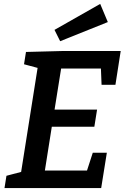

<svg xmlns="http://www.w3.org/2000/svg" viewBox="-20 -963 639 983"><path d="M455 -181H527L498 0H3L13 -63L104 -87L86 -69L175 -631L189 -611L103 -634L113 -697L305 -702H598L571 -529H500L496 -630L516 -612H273L296 -631L256 -381L242 -402H477L463 -314H226L249 -338L206 -66L192 -90H447L419 -70ZM288 -752 259 -810 493 -943 532 -850Z"/></svg>

Font: Bitter Thin SemiBold
Style: Italic
Weight: 600
Italic angle: -9°
Version: Version 2.002